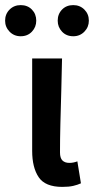

<svg xmlns="http://www.w3.org/2000/svg" viewBox="-53 -720 368 752"><path d="M191 12Q124 12 98.5 -26Q73 -64 73 -129V-491H190Q189 -430 187 -363.5Q185 -297 183.5 -235Q182 -173 182 -123Q182 -101 191.5 -91.5Q201 -82 219 -82Q234 -82 250 -88L264 -2Q251 4 234 8Q217 12 191 12ZM28 -578Q2 -578 -15.5 -596Q-33 -614 -33 -639Q-33 -665 -15.5 -682.5Q2 -700 28 -700Q55 -700 72 -682.5Q89 -665 89 -639Q89 -614 72 -596Q55 -578 28 -578ZM234 -578Q207 -578 190 -596Q173 -614 173 -639Q173 -665 190 -682.5Q207 -700 234 -700Q260 -700 277.5 -682.5Q295 -665 295 -639Q295 -614 277.5 -596Q260 -578 234 -578Z"/></svg>

Font: Source Sans Pro SemiBold
Style: Regular
Weight: 600
Designer: Paul D. Hunt
Foundry: Adobe Systems Incorporated
Version: Version 2.045;hotconv 1.0.109;makeotfexe 2.5.65596